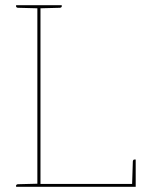

<svg xmlns="http://www.w3.org/2000/svg" viewBox="-20 -720 553 740"><path d="M124 0V-700H136V-11H503V0ZM489 -5 492 -98Q492 -100 493.5 -102.5Q495 -105 497 -105H503V-11ZM42 0V-5Q42 -7 44.5 -8.5Q47 -10 49 -10L126 -12L127 0ZM127 -700 126 -688 49 -690Q47 -690 44.5 -691.5Q42 -693 42 -695V-700ZM218 -700V-695Q218 -693 215.5 -691.5Q213 -690 211 -690L134 -688L133 -700Z"/></svg>

Font: Aleo Thin
Style: Regular
Weight: 250
Designer: Alessio Laiso
Foundry: Alessio Laiso
Version: Version 2.001;gftools[0.9.29]